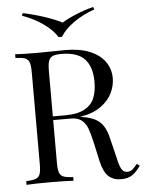

<svg xmlns="http://www.w3.org/2000/svg" viewBox="-61 -975 783 1037"><g transform="rotate(-5 330.0 -456.0)"><path d="M42 0ZM552.7 14.2Q511.7 14.2 485.4 -9.8Q459 -33.7 445.3 -94.2L423.3 -193.8Q411.6 -246.1 401.1 -274.2Q390.6 -302.2 369.4 -319.1Q348.1 -335.9 310.5 -335.9H215.3V-106Q215.3 -68.4 221.4 -51.3Q227.5 -34.2 243.9 -27.8Q260.3 -21.5 296.4 -20V0Q250.5 -2.9 169.4 -2.9Q83.5 -2.9 41.5 0V-20Q77.6 -21.5 94 -27.8Q110.4 -34.2 116.5 -51.3Q122.6 -68.4 122.6 -106V-602.1Q122.6 -639.6 116.5 -656.7Q110.4 -673.8 94 -680.2Q77.6 -686.5 41.5 -688V-708Q83.5 -705.1 163.6 -705.1Q181.2 -705.1 272 -706.5L314.5 -707Q392.6 -707 446.8 -684.3Q501 -661.6 528.3 -622.3Q555.7 -583 555.7 -533.2Q555.7 -494.1 537.1 -454.3Q518.6 -414.6 475.1 -383.1Q431.6 -351.6 361.3 -340.8L373.5 -338.9Q418.5 -331.5 445.3 -316.7Q472.2 -301.8 488 -275.9Q503.9 -250 513.7 -207L538.6 -105Q544.9 -74.2 551.5 -56.9Q558.1 -39.6 567.1 -31.2Q576.2 -22.9 589.8 -22.9Q606.4 -22.9 617.2 -31.5Q627.9 -40 644.5 -61L659.7 -49.8Q636.2 -16.1 613.3 -1Q590.3 14.2 552.7 14.2ZM215.3 -602.1V-356H282.7Q350.1 -356 388.2 -377.4Q426.3 -398.9 440.9 -435.1Q455.6 -471.2 455.6 -522Q455.6 -604 416.5 -646Q377.4 -688 289.6 -688Q258.3 -688 242.7 -680.9Q227.1 -673.8 221.2 -655.8Q215.3 -637.7 215.3 -602.1ZM301.8 -779.8H283.7Q259.8 -818.8 210.2 -854.2Q160.6 -889.6 96.7 -912.1L101.6 -925.8Q161.1 -913.6 219.5 -894Q277.8 -874.5 312.5 -856Q341.3 -874.5 388.4 -894Q435.5 -913.6 483.4 -925.8L488.8 -912.1Q424.3 -889.6 374.8 -854.2Q325.2 -818.8 301.8 -779.8Z"/></g></svg>

Font: Playfair Display SC
Style: Regular
Weight: 400
Designer: Claus Eggers Sørensen
Foundry: Claus Eggers Sørensen
Version: Version 1.004;PS 001.004;hotconv 1.0.70;makeotf.lib2.5.58329